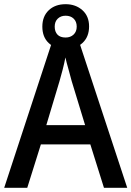

<svg xmlns="http://www.w3.org/2000/svg" viewBox="-20 -896 627 916"><path d="M476 0 411 -207H175L110 0H0L235 -716H351L587 0ZM322 -509Q317 -530 307 -564.5Q297 -599 292 -622Q287 -595 278.5 -562Q270 -529 264 -509L201 -299H386ZM293 -662Q243 -662 212.5 -690.5Q182 -719 182 -769Q182 -818 212.5 -847Q243 -876 293 -876Q341 -876 373 -847.5Q405 -819 405 -770Q405 -720 373.5 -691Q342 -662 293 -662ZM293 -717Q316 -717 331 -731Q346 -745 346 -769Q346 -793 331.5 -807Q317 -821 293 -821Q270 -821 255.5 -807Q241 -793 241 -769Q241 -745 254 -731Q267 -717 293 -717Z"/></svg>

Font: Noto Sans Gurmukhi SemiCondensed Medium
Style: Regular
Weight: 500
Width: 4
Designer: Jelle Bosma - Monotype Design Team
Foundry: Monotype Imaging Inc.
Version: Version 2.004; ttfautohint (v1.8.4.7-5d5b)